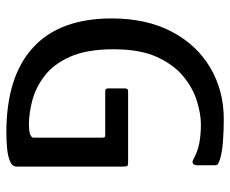

<svg xmlns="http://www.w3.org/2000/svg" viewBox="-80 -638 724 604"><g transform="rotate(90 282.0 -336.0)"><path d="M504 -26Q504 -13 488.5 -6Q473 1 448.5 3.5Q424 6 397 6Q221 6 129.5 -78Q38 -162 38 -325Q38 -435 79.5 -514Q121 -593 193 -635.5Q265 -678 355 -678Q388 -678 423.5 -675.5Q459 -673 481 -666Q492 -662 496 -659.5Q500 -657 500 -648V-597Q500 -584 494.5 -581Q489 -578 482 -582Q457 -596 430 -601Q403 -606 371 -606Q339 -606 298 -593.5Q257 -581 220 -550.5Q183 -520 159 -467Q135 -414 135 -332Q135 -247 158.5 -194.5Q182 -142 219 -114Q256 -86 296.5 -75.5Q337 -65 372 -65Q407 -65 413 -77V-296Q413 -302 411 -303.5Q409 -305 404 -305H268Q262 -305 260 -307Q258 -309 258 -315V-366Q258 -372 260 -374.5Q262 -377 268 -377H489Q500 -377 502 -374.5Q504 -372 504 -361Z"/></g></svg>

Font: Glory Thin Medium
Style: Regular
Weight: 500
Version: Version 1.011